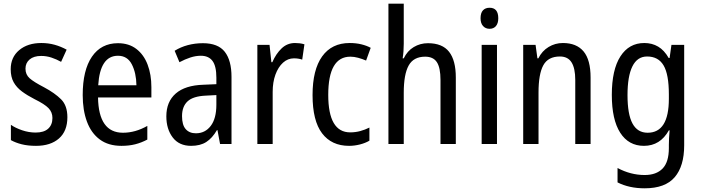

<svg xmlns="http://www.w3.org/2000/svg" viewBox="-20 -780 3796 1040"><path d="M345 -145Q345 -70 299.5 -30Q254 10 175 10Q131 10 97.5 1.5Q64 -7 39 -21V-104Q63 -87 99.5 -74.5Q136 -62 173 -62Q218 -62 241 -83Q264 -104 264 -141Q264 -172 243 -194Q222 -216 167 -243Q128 -263 99 -284.5Q70 -306 54 -334.5Q38 -363 38 -405Q38 -470 84 -508.5Q130 -547 204 -547Q242 -547 276 -537.5Q310 -528 341 -511L311 -445Q286 -459 259 -468Q232 -477 203 -477Q163 -477 140.5 -458Q118 -439 118 -408Q118 -376 140.5 -356Q163 -336 219 -307Q277 -276 311 -242Q345 -208 345 -145Z M619 -546Q678 -546 718.5 -515Q759 -484 779.5 -430Q800 -376 800 -308V-252H511Q514 -61 646 -61Q713 -61 778 -98V-24Q746 -7 712.5 1.5Q679 10 638 10Q567 10 520.5 -24.5Q474 -59 451 -121Q428 -183 428 -265Q428 -400 478 -473Q528 -546 619 -546ZM619 -478Q522 -478 512 -318H719Q718 -385 694 -431.5Q670 -478 619 -478Z M1079 -546Q1161 -546 1197.5 -499.5Q1234 -453 1234 -363V0H1172L1158 -75H1155Q1130 -32 1097.5 -11Q1065 10 1015 10Q950 10 915.5 -35.5Q881 -81 881 -150Q881 -229 932 -273.5Q983 -318 1082 -321L1152 -324V-359Q1152 -422 1131 -450Q1110 -478 1068 -478Q1040 -478 1011 -468.5Q982 -459 952 -443L926 -505Q958 -525 997 -535.5Q1036 -546 1079 -546ZM1095 -262Q1026 -259 996 -231Q966 -203 966 -151Q966 -103 986 -80.5Q1006 -58 1041 -58Q1091 -58 1121.5 -98Q1152 -138 1152 -213V-265Z M1578 -547Q1590 -547 1603 -545.5Q1616 -544 1629 -540L1617 -457Q1597 -464 1572 -464Q1539 -464 1513 -440.5Q1487 -417 1472 -376Q1457 -335 1457 -282V0H1374V-537H1440L1450 -443H1455Q1475 -489 1505.5 -518Q1536 -547 1578 -547Z M1871 10Q1776 10 1724.5 -58Q1673 -126 1673 -265Q1673 -402 1725 -474.5Q1777 -547 1874 -547Q1908 -547 1937 -540Q1966 -533 1988 -521L1963 -452Q1942 -461 1920 -467Q1898 -473 1878 -473Q1758 -473 1758 -266Q1758 -63 1877 -63Q1905 -63 1931 -70Q1957 -77 1981 -89V-18Q1959 -5 1929.5 2.5Q1900 10 1871 10Z M2167 -543Q2167 -500 2161 -464H2167Q2186 -504 2221 -525Q2256 -546 2298 -546Q2376 -546 2412.5 -499.5Q2449 -453 2449 -360V0H2366V-347Q2366 -413 2346.5 -443Q2327 -473 2283 -473Q2220 -473 2193.5 -425Q2167 -377 2167 -278V0H2084V-760H2167Z M2632 -738Q2679 -738 2679 -681Q2679 -654 2666.5 -639Q2654 -624 2632 -624Q2610 -624 2596.5 -639Q2583 -654 2583 -681Q2583 -710 2596 -724Q2609 -738 2632 -738ZM2672 -537V0H2589V-537Z M3029 -547Q3103 -547 3141 -501.5Q3179 -456 3179 -360V0H3096V-347Q3096 -410 3076 -442Q3056 -474 3013 -474Q2949 -474 2923 -426.5Q2897 -379 2897 -279V0H2814V-537H2881L2891 -464H2896Q2916 -504 2951.5 -525.5Q2987 -547 3029 -547Z M3470 -547Q3512 -547 3545 -527.5Q3578 -508 3602 -466H3607L3617 -537H3686V7Q3686 120 3634.5 180Q3583 240 3472 240Q3388 240 3325 208V130Q3396 168 3472 168Q3535 168 3569 133Q3603 98 3603 22V5Q3603 -10 3604 -32Q3605 -54 3607 -74H3603Q3556 10 3468 10Q3385 10 3339.5 -61Q3294 -132 3294 -266Q3294 -402 3340.5 -474.5Q3387 -547 3470 -547ZM3485 -474Q3432 -474 3405.5 -420.5Q3379 -367 3379 -265Q3379 -161 3406 -111Q3433 -61 3488 -61Q3603 -61 3603 -245V-269Q3603 -377 3574.5 -425.5Q3546 -474 3485 -474Z"/></svg>

Font: Noto Sans Gurmukhi Condensed
Style: Regular
Weight: 400
Width: 3
Designer: Jelle Bosma - Monotype Design Team
Foundry: Monotype Imaging Inc.
Version: Version 2.004; ttfautohint (v1.8.4.7-5d5b)